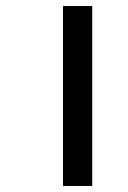

<svg xmlns="http://www.w3.org/2000/svg" viewBox="-20 -617 425 637"><path d="M189 0H286V-597H189Z"/></svg>

Font: Noto Sans Gujarati Medium
Style: Regular
Weight: 500
Designer: Jelle Bosma - Monotype Design Team, Universal Thirst
Foundry: Monotype Imaging Inc.
Version: Version 2.106